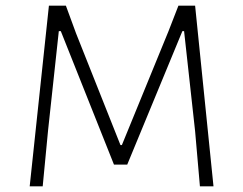

<svg xmlns="http://www.w3.org/2000/svg" viewBox="-20 -659 861 679"><path d="M670 -639 735 0H687L670 -195L631 -549H625L430 -77H383L195 -549H188L150 -198L131 0H85L153 -639H213L249 -541L406 -146H411L576 -549L611 -639Z"/></svg>

Font: Alegreya Sans SC Light
Style: Regular
Weight: 300
Designer: Juan Pablo del Peral
Foundry: Huerta Tipografica
Version: Version 2.007